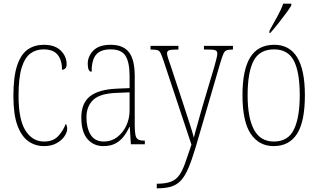

<svg xmlns="http://www.w3.org/2000/svg" viewBox="-20 -786 1734 1046"><path d="M220 10Q172 10 134.5 -16.5Q97 -43 75 -102.5Q53 -162 53 -263Q53 -370 74 -431Q95 -492 132 -517Q169 -542 219 -542Q279 -542 311 -510.5Q343 -479 343 -436Q343 -420 335.5 -413Q328 -406 318 -406Q318 -457 294.5 -487Q271 -517 217 -517Q176 -517 145.5 -494.5Q115 -472 98 -417Q81 -362 81 -264Q81 -134 119 -74.5Q157 -15 220 -15Q270 -15 297.5 -45Q325 -75 338 -111Q346 -102 346 -84Q346 -66 331.5 -44Q317 -22 288.5 -6Q260 10 220 10Z M543 10Q490 10 456.5 -28.5Q423 -67 423 -146Q423 -224 470.5 -261.5Q518 -299 617 -303L686 -306V-371Q686 -446 664 -481.5Q642 -517 583 -517Q527 -517 503 -487.5Q479 -458 479 -395Q458 -395 458 -439Q458 -479 488.5 -510.5Q519 -542 583 -542Q651 -542 682.5 -501.5Q714 -461 714 -372V-105Q714 -68 718 -50Q722 -32 733 -26Q744 -20 765 -20H769V0H693L687 -95H685Q673 -68 655 -44Q637 -20 610 -5Q583 10 543 10ZM546 -15Q587 -15 618.5 -39Q650 -63 668 -101.5Q686 -140 686 -185V-283L616 -280Q525 -277 488 -242Q451 -207 451 -146Q451 -90 473.5 -52.5Q496 -15 546 -15Z M834 215Q881 215 909.5 204.5Q938 194 955.5 170Q973 146 988 104.5Q1003 63 1023 2L870 -458Q861 -485 854.5 -497.5Q848 -510 837 -513Q826 -516 802 -516H800V-536H952V-516H943Q909 -516 899.5 -511.5Q890 -507 890 -495Q890 -486 896 -468Q902 -450 913 -418L978 -221Q996 -164 1012.5 -114.5Q1029 -65 1036 -36Q1043 -65 1054.5 -104Q1066 -143 1079 -192L1148 -424Q1154 -447 1159 -465.5Q1164 -484 1164 -494Q1164 -505 1156.5 -510.5Q1149 -516 1115 -516H1091V-536H1249V-516H1245Q1224 -516 1213.5 -511.5Q1203 -507 1196.5 -491.5Q1190 -476 1180 -443L1046 16Q1025 86 1006 130.5Q987 175 964.5 198.5Q942 222 911 231Q880 240 835 240H834Z M1471 10Q1391 10 1346 -57Q1301 -124 1301 -267Q1301 -406 1343.5 -474Q1386 -542 1474 -542Q1641 -542 1641 -267Q1641 -123 1598 -56.5Q1555 10 1471 10ZM1472 -15Q1550 -15 1581.5 -81Q1613 -147 1613 -267Q1613 -393 1581 -455Q1549 -517 1473 -517Q1394 -517 1361.5 -454.5Q1329 -392 1329 -267Q1329 -145 1363.5 -80Q1398 -15 1472 -15ZM1448 -619Q1470 -659 1490.5 -695.5Q1511 -732 1523 -766H1567V-756Q1557 -739 1537 -712Q1517 -685 1494.5 -656.5Q1472 -628 1452 -606H1448Z"/></svg>

Font: Noto Serif Condensed Thin
Style: Regular
Weight: 100
Width: 3
Designer: Monotype Design Team
Foundry: Monotype Imaging Inc.
Version: Version 2.013; ttfautohint (v1.8.4.7-5d5b)